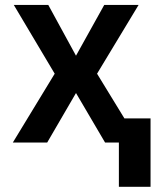

<svg xmlns="http://www.w3.org/2000/svg" viewBox="-20 -565 617 761"><path d="M171.4 -545.4 281.2 -344.2 393.1 -545.4H529.3L364.7 -272.9L473.1 -95.7H576.7V175.3H451.2V0H396.5L281.2 -196.3L167 0H30.8L196.8 -272.9L34.7 -545.4Z"/></svg>

Font: Interop SemBd
Style: Regular
Weight: 600
Designer: Rasmus Andersson, Google, Jang Haemin
Foundry: jhaemin
Version: Version 1.007